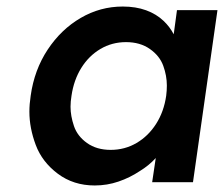

<svg xmlns="http://www.w3.org/2000/svg" viewBox="-20 -558 686 588"><path d="M270 10Q205 10 157 -26Q109 -62 89.5 -114Q70 -166 70 -216Q70 -239 74 -265Q85 -344 126 -406Q167 -468 227 -503Q287 -538 356 -538Q396 -538 427.5 -526.5Q459 -515 481 -494Q500 -476 512 -453L522 -527H646L571 0H446L457 -74Q436 -51 408 -34Q378 -14 343 -2Q308 10 270 10ZM319 -99Q362 -99 398 -120Q434 -141 458 -178.5Q482 -216 489 -265Q491 -281 491 -296Q491 -326 480 -356.5Q469 -387 439 -408Q409 -429 366 -429Q323 -429 287.5 -408Q252 -387 229 -350Q206 -313 199 -265Q196 -247 196 -231Q196 -203 206.5 -172Q217 -141 246.5 -120Q276 -99 319 -99Z"/></svg>

Font: Lexend Med
Style: Italic
Weight: 500
Italic angle: -8.13011°
Designer: Bonnie Shaver-Troup, Thomas Jockin
Foundry: Lexend
Version: Version 1.007